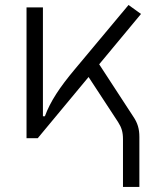

<svg xmlns="http://www.w3.org/2000/svg" viewBox="-20 -547 626 760"><path d="M129.4 0 330.6 -242.2 447.3 -64C461.4 -42 466.8 -23.9 466.8 3.9V192.9H531.7V-4.9C531.7 -36.6 524.9 -60.1 507.3 -85.9L372.6 -292.5L538.1 -491.7L488.8 -527.3L275.9 -272.5C216.8 -202.1 179.2 -145.5 157.7 -86.9H149.9V-517.6H85V0Z"/></svg>

Font: Cascadia Mono Light
Style: Regular
Weight: 300
Monospace: yes
Designer: Aaron Bell
Foundry: Saja Typeworks
Version: Version 2404.023